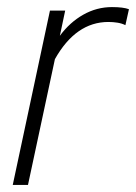

<svg xmlns="http://www.w3.org/2000/svg" viewBox="-20 -522 384 542"><path d="M16 0 121 -492H164L149 -421Q177 -459 215 -480.5Q253 -502 296 -502Q328 -502 344 -496L334 -451Q324 -456 311.5 -458Q299 -460 286 -460Q194 -460 135 -355L59 0Z"/></svg>

Font: Red Hat Display
Style: Italic
Weight: 300
Italic angle: -12°
Designer: Pentagram, MCKL
Foundry: Pentagram, MCKL
Version: Version 1.023